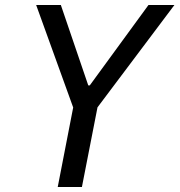

<svg xmlns="http://www.w3.org/2000/svg" viewBox="-20 -750 720 770"><path d="M308.5 0 371 -319.5 679.5 -730H575.5L340 -407.5H334L224 -730H125L273.5 -319L211.5 0Z"/></svg>

Font: Monaspace Neon
Style: Italic
Weight: 400
Italic angle: -11°
Designer: Riley Cran & the Lettermatic Team
Foundry: Lettermatic
Version: Version 1.200 (Monaspace Neon)